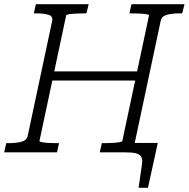

<svg xmlns="http://www.w3.org/2000/svg" viewBox="-39 -730 904 920"><path d="M562 0H537L548 -45H717L670 170H625L641 59Q645 34 638 21.5Q631 9 612.5 4.5Q594 0 562 0ZM205 -388H643L634 -344H195ZM-19 0 -9 -44H2Q39 -44 64.5 -51Q90 -58 94 -80L211 -630Q216 -652 193.5 -659Q171 -666 134 -666H123L133 -710H386L375 -666H367Q348 -666 327.5 -665Q307 -664 293 -662Q279 -660 278 -656L150 -54Q150 -51 163 -48.5Q176 -46 196 -45Q216 -44 235 -44H244L234 0ZM439 0 449 -44H458Q477 -44 497 -45Q517 -46 532 -48.5Q547 -51 547 -54L675 -656Q676 -660 662.5 -662Q649 -664 629 -665Q609 -666 590 -666H581L591 -710H845L834 -666H823Q786 -666 760.5 -659Q735 -652 731 -630L597 0Z"/></svg>

Font: Roboto Serif ExtraLight
Style: Italic
Weight: 250
Italic angle: -10°
Designer: Greg Gazdowicz
Foundry: Commercial Type
Version: Version 1.008